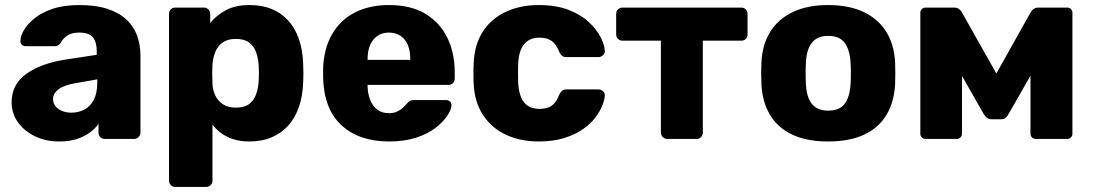

<svg xmlns="http://www.w3.org/2000/svg" viewBox="-20 -550 4328 760"><path d="M215 10Q161 10 118.5 -10.5Q76 -31 51 -66Q26 -101 26 -145Q26 -216 84 -257.5Q142 -299 238 -314L363 -333V-347Q363 -383 348 -402Q333 -421 293 -421Q265 -421 247.5 -410Q230 -399 220 -380Q211 -367 195 -367H83Q72 -367 66 -373.5Q60 -380 61 -389Q61 -407 74.5 -430.5Q88 -454 116 -477Q144 -500 188 -515Q232 -530 295 -530Q359 -530 405 -515Q451 -500 480 -473Q509 -446 522.5 -409.5Q536 -373 536 -329V-25Q536 -15 528.5 -7.5Q521 0 511 0H395Q384 0 377 -7.5Q370 -15 370 -25V-60Q357 -41 335 -25Q313 -9 283.5 0.5Q254 10 215 10ZM262 -104Q291 -104 314.5 -116.5Q338 -129 351.5 -155.5Q365 -182 365 -222V-236L280 -221Q233 -213 211.5 -196.5Q190 -180 190 -158Q190 -141 200 -129Q210 -117 226.5 -110.5Q243 -104 262 -104Z M674 190Q663 190 656 182.5Q649 175 649 165V-495Q649 -506 656 -513Q663 -520 674 -520H787Q797 -520 804.5 -513Q812 -506 812 -495V-459Q836 -489 874 -509.5Q912 -530 967 -530Q1017 -530 1055 -514.5Q1093 -499 1120.5 -469Q1148 -439 1163 -396Q1178 -353 1180 -297Q1181 -277 1181 -260Q1181 -243 1180 -223Q1178 -169 1163 -126Q1148 -83 1121 -53Q1094 -23 1055.5 -6.5Q1017 10 967 10Q918 10 881.5 -7.5Q845 -25 821 -57V165Q821 175 814 182.5Q807 190 796 190ZM913 -124Q947 -124 966 -138Q985 -152 993.5 -176Q1002 -200 1004 -229Q1006 -260 1004 -291Q1002 -320 993.5 -344Q985 -368 966 -382Q947 -396 913 -396Q881 -396 861 -381.5Q841 -367 832 -344Q823 -321 821 -294Q820 -275 820 -257Q820 -239 821 -219Q822 -194 832 -172.5Q842 -151 862 -137.5Q882 -124 913 -124Z M1520 10Q1402 10 1332 -54Q1262 -118 1259 -244Q1259 -251 1259 -262Q1259 -273 1259 -279Q1262 -358 1294.5 -414.5Q1327 -471 1384.5 -500.5Q1442 -530 1519 -530Q1607 -530 1664.5 -495Q1722 -460 1751 -400Q1780 -340 1780 -263V-239Q1780 -228 1773 -221Q1766 -214 1755 -214H1435Q1435 -213 1435 -211Q1435 -209 1435 -207Q1436 -178 1445.5 -154Q1455 -130 1473.5 -116Q1492 -102 1519 -102Q1539 -102 1552.5 -108.5Q1566 -115 1575 -123.5Q1584 -132 1589 -138Q1598 -149 1603.5 -151.5Q1609 -154 1621 -154H1745Q1755 -154 1761.5 -148Q1768 -142 1767 -132Q1766 -115 1750 -91Q1734 -67 1703.5 -43.5Q1673 -20 1627 -5Q1581 10 1520 10ZM1435 -313H1604V-315Q1604 -348 1594.5 -371.5Q1585 -395 1565.5 -408Q1546 -421 1519 -421Q1493 -421 1474 -408Q1455 -395 1445 -371.5Q1435 -348 1435 -315Z M2113 10Q2039 10 1982 -17Q1925 -44 1891.5 -95.5Q1858 -147 1855 -219Q1854 -235 1854 -259.5Q1854 -284 1855 -300Q1858 -373 1891 -424.5Q1924 -476 1981.5 -503Q2039 -530 2113 -530Q2182 -530 2231.5 -510.5Q2281 -491 2311.5 -462Q2342 -433 2357.5 -402.5Q2373 -372 2374 -349Q2375 -339 2367 -331.5Q2359 -324 2349 -324H2222Q2211 -324 2205 -329Q2199 -334 2194 -344Q2182 -375 2163.5 -388Q2145 -401 2116 -401Q2076 -401 2054.5 -375Q2033 -349 2031 -295Q2030 -255 2031 -224Q2034 -169 2055 -144Q2076 -119 2116 -119Q2147 -119 2165 -132.5Q2183 -146 2194 -176Q2199 -186 2205 -191Q2211 -196 2222 -196H2349Q2359 -196 2367 -189Q2375 -182 2374 -171Q2373 -155 2364 -132Q2355 -109 2336 -84Q2317 -59 2286.5 -38Q2256 -17 2213 -3.5Q2170 10 2113 10Z M2621 0Q2611 0 2603.5 -7.5Q2596 -15 2596 -25V-389H2444Q2434 -389 2426.5 -396Q2419 -403 2419 -414V-495Q2419 -506 2426.5 -513Q2434 -520 2444 -520H2914Q2925 -520 2932 -513Q2939 -506 2939 -495V-414Q2939 -403 2932 -396Q2925 -389 2914 -389H2762V-25Q2762 -15 2755 -7.5Q2748 0 2737 0Z M3258 10Q3174 10 3116.5 -17Q3059 -44 3028.5 -94.5Q2998 -145 2994 -215Q2993 -235 2993 -260.5Q2993 -286 2994 -305Q2998 -376 3030 -426Q3062 -476 3119.5 -503Q3177 -530 3258 -530Q3340 -530 3397.5 -503Q3455 -476 3487 -426Q3519 -376 3523 -305Q3524 -286 3524 -260.5Q3524 -235 3523 -215Q3519 -145 3488.5 -94.5Q3458 -44 3400.5 -17Q3343 10 3258 10ZM3258 -112Q3303 -112 3323.5 -139Q3344 -166 3347 -220Q3348 -235 3348 -260Q3348 -285 3347 -300Q3344 -353 3323.5 -380.5Q3303 -408 3258 -408Q3215 -408 3193.5 -380.5Q3172 -353 3170 -300Q3169 -285 3169 -260Q3169 -235 3170 -220Q3172 -166 3193.5 -139Q3215 -112 3258 -112Z M3643 0Q3635 0 3629 -6Q3623 -12 3623 -21V-500Q3623 -508 3629 -514Q3635 -520 3643 -520H3758Q3776 -520 3787 -502L3924 -259L4060 -502Q4071 -520 4089 -520H4205Q4213 -520 4219 -514Q4225 -508 4225 -500V-21Q4225 -12 4219 -6Q4213 0 4204 0H4080Q4071 0 4065 -6Q4059 -12 4059 -21V-347L4108 -336L3973 -100Q3968 -91 3961.5 -84.5Q3955 -78 3944 -78H3904Q3893 -78 3886 -84Q3879 -90 3873 -100L3742 -330L3788 -340V-21Q3788 -12 3782 -6Q3776 0 3767 0Z"/></svg>

Font: Rubik Light
Style: Bold
Weight: 700
Version: Version 2.104